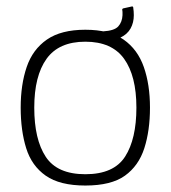

<svg xmlns="http://www.w3.org/2000/svg" viewBox="-20 -569 528 594"><path d="M244 5Q165 5 121.5 -25.5Q78 -56 61 -110.5Q44 -165 44 -236Q44 -307 62.5 -361.5Q81 -416 125 -446.5Q169 -477 244 -477Q319 -477 362.5 -446.5Q406 -416 425 -361.5Q444 -307 444 -236Q444 -165 426.5 -110.5Q409 -56 366.5 -25.5Q324 5 244 5ZM244 -30Q332 -30 367 -84.5Q402 -139 402 -236Q402 -334 364 -387Q326 -440 244 -440Q162 -440 124 -387Q86 -334 86 -236Q86 -138 121.5 -84Q157 -30 244 -30ZM388 -549Q390 -550 392 -547Q393 -540 393.5 -534Q394 -528 394 -522Q394 -499 384 -481Q374 -463 353 -453Q332 -443 299 -441Q296 -441 296 -444V-469Q296 -472 299 -472Q334 -474 346 -487.5Q358 -501 359 -522Q359 -526 359 -530.5Q359 -535 358 -539Q358 -542 361 -543Z"/></svg>

Font: Glory ExtraLight
Style: Regular
Weight: 250
Version: Version 1.011